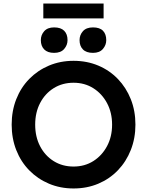

<svg xmlns="http://www.w3.org/2000/svg" viewBox="-20 -1056 833 1086"><path d="M396 10Q321 10 257 -17Q193 -44 145.5 -92.5Q98 -141 72 -207Q46 -273 46 -351Q46 -429 72 -495Q98 -561 145.5 -609.5Q193 -658 257 -685Q321 -712 396 -712Q472 -712 536 -685Q600 -658 647 -609Q694 -560 720 -494.5Q746 -429 746 -351Q746 -274 720 -208Q694 -142 647 -93Q600 -44 536 -17Q472 10 396 10ZM396 -114Q459 -114 508 -145Q557 -176 585.5 -229.5Q614 -283 614 -351Q614 -419 585.5 -472.5Q557 -526 508 -557Q459 -588 396 -588Q333 -588 284 -557.5Q235 -527 207 -473.5Q179 -420 179 -351Q179 -282 207 -228.5Q235 -175 284 -144.5Q333 -114 396 -114ZM506 -757Q468 -757 449 -776.5Q430 -796 430 -829Q430 -858 449 -879.5Q468 -901 506 -901Q544 -901 562.5 -882Q581 -863 581 -829Q581 -801 562 -779Q543 -757 506 -757ZM286 -757Q249 -757 230 -776.5Q211 -796 211 -829Q211 -858 230 -879.5Q249 -901 286 -901Q324 -901 343 -882Q362 -863 362 -829Q362 -801 343 -779Q324 -757 286 -757ZM225 -952V-1036H566V-952Z"/></svg>

Font: Lexend Deca Medium
Style: Regular
Weight: 500
Designer: Bonnie Shaver-Troup, Thomas Jockin
Foundry: Lexend
Version: Version 1.008; ttfautohint (v1.8.4.7-5d5b)